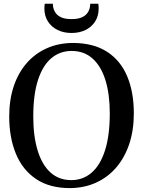

<svg xmlns="http://www.w3.org/2000/svg" viewBox="-20 -978 752 1010"><path d="M350 11.5Q242 12 170.5 -35.8Q99 -83.5 63.8 -168.8Q28.5 -254 28.5 -365Q28.5 -454.5 52.8 -525.8Q77 -597 122 -647.8Q167 -698.5 228.8 -725.2Q290.5 -752 365.5 -752Q472 -751.5 543 -705.8Q614 -660 649 -576.8Q684 -493.5 684 -381.5Q684 -292.5 659.8 -220.2Q635.5 -148 591 -96.5Q546.5 -45 485.2 -17.2Q424 10.5 350 11.5ZM355 -30.5Q416.5 -30.5 462 -69.8Q507.5 -109 532.5 -187.2Q557.5 -265.5 557.5 -381.5Q557.5 -482 534.8 -555.8Q512 -629.5 467.2 -669.8Q422.5 -710 357 -710Q295.5 -710 250.2 -672Q205 -634 180 -557.5Q155 -481 155 -365Q155 -262 177.8 -187Q200.5 -112 245 -71.2Q289.5 -30.5 355 -30.5ZM356.5 -804.5Q315 -804.5 283 -820.2Q251 -836 232.2 -865Q213.5 -894 213.5 -933.5Q213.5 -940.5 214 -946.5Q214.5 -952.5 215.5 -958.5H258Q258 -955 258.5 -950.5Q259 -946 259.5 -941.5Q263 -923 273.8 -908.5Q284.5 -894 304.5 -885.8Q324.5 -877.5 356.5 -877.5Q388 -877.5 408 -885.8Q428 -894 439 -908.5Q450 -923 453 -941.5Q454 -946 454.2 -950.5Q454.5 -955 454.5 -958.5H497Q498 -952.5 498.5 -946.5Q499 -940.5 499 -934Q499 -894 480.5 -865Q462 -836 429.8 -820.2Q397.5 -804.5 356.5 -804.5Z"/></svg>

Font: Merriweather 72pt Medium
Style: Regular
Weight: 500
Version: Version 2.100